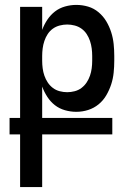

<svg xmlns="http://www.w3.org/2000/svg" viewBox="-20 -548 540 783"><path d="M62 215V0H19V-67H62V-520H152V-426Q160 -448 173 -467.5Q186 -487 204 -501Q222 -515 245 -521.5Q268 -528 291 -528Q316 -528 339.5 -521Q363 -514 382 -498Q401 -482 413.5 -461Q426 -440 433.5 -416.5Q441 -393 443.5 -368.5Q446 -344 446 -320V-300Q446 -276 443.5 -251.5Q441 -227 433.5 -204Q426 -181 413.5 -159.5Q401 -138 382 -122.5Q363 -107 339.5 -99.5Q316 -92 291 -92Q268 -92 245 -98.5Q222 -105 204 -119Q186 -133 173 -153Q160 -173 152 -195V-67H438V0H152V215ZM254 -172Q269 -172 284.5 -176Q300 -180 312.5 -189.5Q325 -199 333.5 -212Q342 -225 347 -239.5Q352 -254 354 -269.5Q356 -285 356 -300V-320Q356 -335 354 -350.5Q352 -366 347 -381Q342 -396 333.5 -409Q325 -422 312.5 -431Q300 -440 284.5 -444Q269 -448 254 -448Q239 -448 223.5 -444Q208 -440 195.5 -431Q183 -422 174.5 -409Q166 -396 161 -381Q156 -366 154 -350.5Q152 -335 152 -320V-300Q152 -285 154 -269.5Q156 -254 161 -239.5Q166 -225 174.5 -212Q183 -199 195.5 -189.5Q208 -180 223.5 -176Q239 -172 254 -172Z"/></svg>

Font: Iosevka Medium
Style: Regular
Weight: 500
Monospace: yes
Designer: Belleve Invis
Foundry: Belleve Invis
Version: Version 32.5.0; ttfautohint (v1.8.4)